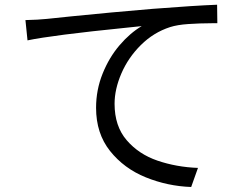

<svg xmlns="http://www.w3.org/2000/svg" viewBox="-20 -746 1040 797"><path d="M175 -667.6 278.8 -678.4Q438.4 -694.6 612.6 -709.2Q787.6 -722.8 881.2 -726.4L882.2 -649.6H860.6Q807.2 -649.4 761.5 -646.2Q715.8 -643 686.2 -633.6Q617.2 -611.2 564.7 -559Q512.2 -506.8 483.9 -441.2Q455.6 -375.6 455.6 -315.2Q455.6 -222.6 505.7 -164.2Q555.8 -105.8 634 -79.1Q712.2 -52.4 801.8 -49L773.6 30.2Q675.6 26.8 585.1 -9.9Q494.6 -46.6 436.7 -119.4Q378.8 -192.2 378.8 -298.4Q378.8 -372.8 405.9 -440.2Q433 -507.6 476.3 -558.2Q519.6 -608.8 568.2 -637.6L504.8 -631Q197.4 -600 94.2 -578.4L85.6 -662.6Q139.4 -663.8 175 -667.6Z"/></svg>

Font: 寒蝉端黑体 Light
Style: Regular
Weight: 300
Designer: ChillDuanSans {Warren2060}; 
Source Han Sans {Ryoko NISHIZUKA 西塚涼子 (kana, bopomofo & ideographs); Paul D. Hunt (Latin, G
Foundry: ChillType&Adobe
Version: Version 1.300;Glyphs 3.3 (3306)